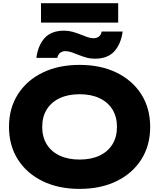

<svg xmlns="http://www.w3.org/2000/svg" viewBox="-20 -1176 1005 1212"><path d="M482.4 16.4Q349 16.4 248.7 -32.6Q148.4 -81.6 92.6 -169.7Q36.8 -257.8 36.8 -375Q36.8 -492.2 92.6 -580.3Q148.4 -668.4 248.7 -717.4Q349 -766.4 482.4 -766.4Q615.8 -766.4 716.1 -717.4Q816.4 -668.4 872.2 -580.3Q928 -492.2 928 -375Q928 -257.8 872.2 -169.7Q816.4 -81.6 716.1 -32.6Q615.8 16.4 482.4 16.4ZM482.4 -168.8Q555.4 -168.8 608.2 -193.7Q661 -218.6 689.7 -264.9Q718.4 -311.2 718.4 -375Q718.4 -438.8 689.7 -485.1Q661 -531.4 608.2 -556.3Q555.4 -581.2 482.4 -581.2Q409.8 -581.2 356.8 -556.3Q303.8 -531.4 275.1 -485.1Q246.4 -438.8 246.4 -375Q246.4 -311.2 275.1 -264.9Q303.8 -218.6 356.8 -193.7Q409.8 -168.8 482.4 -168.8ZM209.6 -810.8Q220.2 -890.2 262.1 -936.3Q304 -982.4 385.4 -982.4Q413 -982.4 438.7 -975.1Q464.4 -967.8 487.7 -958.5Q511 -949.2 531.6 -941.9Q552.2 -934.6 569.6 -934.6Q590.8 -934.6 604.5 -945.4Q618.2 -956.2 621.8 -977H754.2Q743.6 -898.2 701.5 -851.8Q659.4 -805.4 578.4 -805.4Q550.8 -805.4 525.1 -812.7Q499.4 -820 476.3 -829.3Q453.2 -838.6 432.4 -845.9Q411.6 -853.2 394.2 -853.2Q373.4 -853.2 359.5 -842.4Q345.6 -831.6 342 -810.8ZM238.8 -1033.2V-1155.8H726V-1033.2Z"/></svg>

Font: Unbounded
Style: Regular
Weight: 400
Designer: Luke Prowse, Jean-Baptiste Morizot, Fátima Lázaro, Florian Runge
Foundry: NaN
Version: Version 1.701;gftools[0.9.28.dev5+ged2979d]